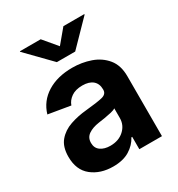

<svg xmlns="http://www.w3.org/2000/svg" viewBox="-183 -887 947 1019"><g transform="rotate(-30 290.5 -378.0)"><path d="M214.8 10.7Q136.7 10.7 85 -30.5Q33.2 -71.8 33.2 -152.8Q33.2 -213.9 62.5 -248.5Q91.8 -283.2 138.7 -299.3Q185.5 -315.4 239.3 -320.3Q309.6 -327.1 340.6 -334.7Q371.6 -342.3 371.6 -369.1V-371.6Q371.6 -406.2 349.4 -425.3Q327.1 -444.3 286.1 -444.3Q243.7 -444.3 217.8 -426Q191.9 -407.7 183.1 -381.3L48.8 -403.8Q69.8 -474.6 132.6 -513.7Q195.3 -552.7 286.6 -552.7Q345.2 -552.7 398.2 -534.2Q451.2 -515.6 484.6 -474.9Q518.1 -434.1 518.1 -367.7V0H379.4V-75.7H374.5Q354.5 -37.6 314.9 -13.4Q275.4 10.7 214.8 10.7ZM256.3 -92.3Q307.6 -92.3 340.1 -122.1Q372.6 -151.9 372.6 -195.3V-254.4Q363.8 -248 344 -243.4Q324.2 -238.8 302.2 -235.1Q280.3 -231.4 264.2 -229.5Q223.6 -223.6 198.7 -206.5Q173.8 -189.5 173.8 -156.7Q173.8 -125 197 -108.6Q220.2 -92.3 256.3 -92.3ZM217.8 -767.1 287.6 -684.1 356.9 -767.1H484.9V-763.7L343.8 -619.1H231.4L90.3 -763.7V-767.1Z"/></g></svg>

Font: Inter-Bold
Style: Bold
Weight: 700
Designer: Rasmus Andersson
Foundry: rsms
Version: Version 4.000;git-a52131595